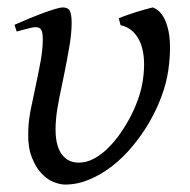

<svg xmlns="http://www.w3.org/2000/svg" viewBox="-20 -477 511 517"><path d="M433.1 -287.1Q428.2 -253.4 415 -217.8Q401.9 -182.1 382.1 -147.9Q362.3 -113.8 336.9 -83.3Q311.5 -52.7 282 -29.8Q252.4 -6.8 220.2 6.6Q188 20 154.8 20Q143.1 20 125.7 13.7Q108.4 7.3 92.3 -9.3Q76.2 -25.9 65.2 -54.7Q54.2 -83.5 56.2 -127.9Q57.1 -154.3 63.5 -185.5Q69.8 -216.8 76.9 -249.5Q84 -282.2 89.6 -313.5Q95.2 -344.7 95.2 -371.1Q95.2 -382.3 93.8 -388.9Q92.3 -395.5 89.6 -398.7Q86.9 -401.9 83.3 -402.8Q79.6 -403.8 75.2 -403.8Q70.8 -403.8 62.5 -401.9Q54.2 -399.9 45.9 -397.7Q37.6 -395.5 31.2 -393.8Q24.9 -392.1 24.9 -392.1L19 -410.2Q39.6 -419.4 60.3 -428Q81.1 -436.5 98.6 -442.9Q116.2 -449.2 129.6 -453.1Q143.1 -457 148.9 -457Q163.1 -457 168 -447.8Q172.9 -438.5 172.9 -416Q172.9 -388.2 167 -353Q161.1 -317.9 153.8 -282Q146.5 -246.1 139.6 -212.9Q132.8 -179.7 130.9 -155.8Q125.5 -97.2 142.1 -68.1Q158.7 -39.1 191.9 -39.1Q212.9 -39.1 232.9 -49.8Q252.9 -60.5 271 -78.4Q289.1 -96.2 304.9 -119.1Q320.8 -142.1 333.3 -166.7Q345.7 -191.4 353.8 -215.8Q361.8 -240.2 364.7 -261.2Q369.1 -290.5 367.7 -315.4Q366.2 -340.3 358.9 -359.6Q351.6 -378.9 338.1 -391.8Q324.7 -404.8 304.7 -409.2L299.8 -427.7Q308.6 -431.6 320.6 -435.8Q332.5 -439.9 345.2 -444.1Q357.9 -448.2 369.9 -451.4Q381.8 -454.6 391.1 -457Q419.4 -447.3 431.4 -403.3Q443.4 -359.4 433.1 -287.1Z"/></svg>

Font: Gentium
Style: Italic
Weight: 400
Italic angle: -7°
Designer: J. Victor Gaultney
Version: Version 1.02; 2005; OFL release